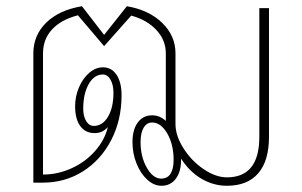

<svg xmlns="http://www.w3.org/2000/svg" viewBox="-20 -586 970 616"><path d="M843 -560V-147Q843 -70 808.5 -30Q774 10 708 10Q665 10 626.5 -12.5Q588 -35 561 -77V-74Q561 -35 544 -12.5Q527 10 498 10Q474 10 452.5 -9.5Q431 -29 418 -61.5Q405 -94 405 -130Q405 -170 422 -193Q439 -216 468 -216Q493 -216 512 -198V-415Q512 -457 482 -489.5Q452 -522 401 -536L314 -438L230 -537Q176 -523 147 -491.5Q118 -460 118 -415V-26Q166 -26 210.5 -46.5Q255 -67 285.5 -102Q316 -137 326 -178Q315 -167 305.5 -163Q296 -159 283 -159Q254 -159 237.5 -181.5Q221 -204 221 -245Q221 -277 233.5 -306Q246 -335 266.5 -352.5Q287 -370 310 -370Q338 -370 354 -346Q370 -322 370 -280Q370 -201 337 -137Q304 -73 246.5 -36.5Q189 0 117 0H87V-415Q87 -473 128.5 -513.5Q170 -554 243 -566L314 -474L387 -566Q458 -554 500.5 -512.5Q543 -471 543 -415V-188Q543 -151 568.5 -110.5Q594 -70 633 -43.5Q672 -17 708 -17Q812 -17 812 -147V-560ZM344 -288Q344 -314 334.5 -330.5Q325 -347 310 -347Q282 -347 264.5 -316Q247 -285 247 -237Q247 -213 256.5 -197.5Q266 -182 281 -182Q309 -182 326.5 -211.5Q344 -241 344 -288ZM537 -73Q537 -123 516.5 -158Q496 -193 468 -193Q451 -193 441 -176.5Q431 -160 431 -130Q431 -83 451 -48Q471 -13 497 -13Q517 -13 527 -28.5Q537 -44 537 -73Z"/></svg>

Font: KoHo ExtraLight
Style: Regular
Weight: 275
Version: Version 1.000; ttfautohint (v1.6)